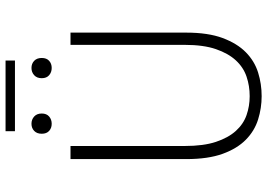

<svg xmlns="http://www.w3.org/2000/svg" viewBox="-152 -774 939 674"><g transform="rotate(-90 317.0 -437.5)"><path d="M316 12Q274 12 234 -0.5Q194 -13 163 -43.5Q132 -74 113.5 -125Q95 -176 95 -253V-659H141V-258Q141 -192 155.5 -148.5Q170 -105 194 -78.5Q218 -52 249.5 -41Q281 -30 316 -30Q352 -30 384.5 -41Q417 -52 441.5 -78.5Q466 -105 481 -148.5Q496 -192 496 -258V-659H539V-253Q539 -176 520 -125Q501 -74 470 -43.5Q439 -13 399 -0.5Q359 12 316 12ZM219 -725Q204 -725 194 -734Q184 -743 184 -760Q184 -777 194 -786.5Q204 -796 219 -796Q234 -796 244.5 -786.5Q255 -777 255 -760Q255 -743 244.5 -734Q234 -725 219 -725ZM193 -854V-887H441V-854ZM415 -725Q400 -725 389.5 -734Q379 -743 379 -760Q379 -777 389.5 -786.5Q400 -796 415 -796Q430 -796 440 -786.5Q450 -777 450 -760Q450 -743 440 -734Q430 -725 415 -725Z"/></g></svg>

Font: hySource Sans Pro Light
Style: Regular
Weight: 300
Designer: Paul D. Hunt
Foundry: Adobe Systems Incorporated
Version: Version 2.021;PS 2.000;hotconv 1.0.86;makeotf.lib2.5.63406